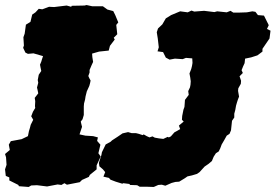

<svg xmlns="http://www.w3.org/2000/svg" viewBox="-72 -713 1095 763"><path d="M42 30 3 27 1 22 -35 4V-8L-49 -14L-52 -40L-46 -58L-48 -88L-52 -101L-33 -117L-37 -138L-29 -152L14 -160L39 -172L43 -192L47 -205L50 -217L60 -237L52 -251L59 -269L68 -284L67 -291L68 -311L66 -324L80 -342L77 -357L75 -365L80 -384L78 -395L82 -416L92 -431L89 -445L87 -456L92 -468L95 -478L99 -490L61 -501L39 -499L29 -504L20 -523L23 -532L21 -565L26 -579L31 -615L49 -626L56 -655L69 -664L82 -678L96 -676L123 -686L143 -685L176 -689L193 -691L211 -686L213 -690L264 -691L272 -693L295 -688H337L355 -675L378 -669L386 -653L398 -624L390 -614L394 -577L380 -563L384 -556L365 -531L360 -512L322 -508L294 -500L295 -486L298 -467L292 -454L284 -435V-425L279 -411L283 -402L288 -393L286 -383L283 -372L279 -363L273 -350L268 -330L266 -317L262 -302L261 -290V-256L256 -239L249 -230L251 -221L254 -209L244 -179L267 -174L298 -172L317 -167L314 -153L327 -138L319 -104L328 -91L312 -56V-40L285 -18L281 -10L254 2L245 11L194 21L184 15L172 22L157 20L115 28L75 23L52 24ZM339 -11 346 -29 337 -40 323 -52 321 -66 331 -97 333 -108 348 -139 368 -150 373 -155 396 -170 415 -183 437 -188 451 -184H468L480 -181L495 -176L499 -179L511 -172L522 -167L534 -171L543 -166L560 -163L577 -161L594 -169L599 -167L607 -171L621 -187L632 -193L644 -200L639 -214L658 -230L651 -237L652 -252L657 -277L661 -288L662 -301L663 -316L678 -336L676 -351L683 -366L685 -376L686 -390L684 -405L681 -421L688 -439L691 -451L693 -463L692 -481L667 -483L654 -478L623 -480L602 -476L587 -484L576 -506L554 -509L559 -525L555 -560L551 -585L556 -600L573 -616L587 -640L608 -653L644 -668L674 -664L689 -671L700 -667L739 -670L780 -665L791 -668L829 -664L844 -670L855 -663H880L909 -664L931 -668L943 -666L953 -653L977 -651L996 -613L989 -598L1003 -591L999 -560L971 -519V-508L951 -493L926 -485L902 -480L900 -462L894 -449L888 -434L893 -423L880 -410L886 -392L885 -380L875 -362L874 -352L878 -329L874 -319L870 -307L866 -293L863 -276L859 -261V-246L850 -233L846 -195L840 -181L829 -174L819 -156L809 -139L803 -123L797 -111L786 -104L777 -90L770 -73L757 -62L741 -51L721 -29L711 -22L691 -16L673 -12L663 -5L640 9H639L625 10L610 14L585 25L571 21L557 22L539 30L509 29H483L473 23L445 22L442 18L418 15L414 17L388 9L367 1L361 -6Z"/></svg>

Font: Winky Rough Black
Style: Italic
Weight: 900
Italic angle: -8.97852°
Designer: Simon Atzbach
Foundry: typofactur
Version: Version 1.206; ttfautohint (v1.8.4.7-5d5b)